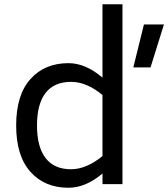

<svg xmlns="http://www.w3.org/2000/svg" viewBox="-20 -866 791 903"><path d="M56 0ZM556 -846V0H462V-50Q383 17 302 17Q190 17 123 -58Q56 -133 56 -276Q56 -419 123 -494Q190 -569 302 -569Q382 -569 462 -501V-846ZM462 -132V-419Q388 -481 314 -481Q235 -481 194.5 -429Q154 -377 154 -276Q154 -175 194.5 -122.5Q235 -70 314 -70Q386 -70 462 -132ZM657 -751H751L688 -549H607Z"/></svg>

Font: Biryani
Style: Regular
Weight: 400
Designer: Dan Reynolds and Mathieu Réguer
Foundry: Dan Reynolds and Mathieu Réguer
Version: Version 1.004; ttfautohint (v1.1) -l 5 -r 5 -G 72 -x 0 -D la